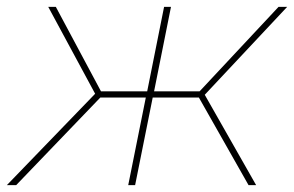

<svg xmlns="http://www.w3.org/2000/svg" viewBox="-45 -537 853 557"><path d="M549 -262 698 0H676L532 -254H398L347 0H327L378 -254H246L2 0H-25L231 -265L95 -517H117L248 -272H382L431 -517H451L402 -272H534L763 -517H788Z"/></svg>

Font: Montserrat Alternates Thin
Style: Italic
Weight: 250
Italic angle: -11.3°
Designer: Julieta Ulanovsky
Foundry: Julieta Ulanovsky
Version: Version 7.200